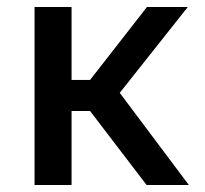

<svg xmlns="http://www.w3.org/2000/svg" viewBox="-20 -530 586 550"><path d="M79 0V-510H185V-301H238L401 -510H518L323 -264L521 0H400L238 -212H185V0Z"/></svg>

Font: Saira Thin Medium
Style: Regular
Weight: 500
Version: Version 1.101